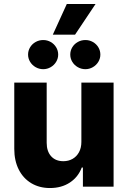

<svg xmlns="http://www.w3.org/2000/svg" viewBox="-20 -951 652 978"><path d="M394.5 -530.3H558.6V0H402.3V-97.7H396.5Q378.4 -49.3 335.9 -21.2Q293.5 6.8 234.4 6.8Q180.7 6.8 139.4 -17.8Q98.1 -42.5 75.4 -87.6Q52.7 -132.8 52.7 -192.4V-530.3H217.8V-223.6Q217.8 -180.2 240.5 -155Q263.2 -129.9 302.7 -129.9Q328.6 -129.9 349.4 -141.6Q370.1 -153.3 382.3 -175.5Q394.5 -197.8 394.5 -228.5ZM123 -672.9Q123 -692.9 133.3 -710Q143.6 -727.1 161.4 -737.1Q179.2 -747.1 200.2 -747.1Q220.7 -747.1 238.3 -737.1Q255.9 -727.1 266.1 -710Q276.4 -692.9 276.4 -672.9Q276.4 -653.3 266.1 -636.2Q255.9 -619.1 238.3 -608.9Q220.7 -598.6 200.2 -598.6Q179.2 -598.6 161.4 -608.9Q143.6 -619.1 133.3 -636.2Q123 -653.3 123 -672.9ZM337.9 -672.9Q337.9 -692.9 348.1 -710Q358.4 -727.1 376.2 -737.1Q394 -747.1 415 -747.1Q435.5 -747.1 453.1 -737.1Q470.7 -727.1 481 -710Q491.2 -692.9 491.2 -672.9Q491.2 -653.3 481 -636.2Q470.7 -619.1 453.1 -608.9Q435.5 -598.6 415 -598.6Q394 -598.6 376.2 -608.9Q358.4 -619.1 348.1 -636.2Q337.9 -653.3 337.9 -672.9ZM320.3 -930.7H466.8L362.3 -774.4H249Z"/></svg>

Font: Pretendard GOV ExtraBold
Style: Regular
Weight: 800
Designer: Base glyphs from Inter by Rasmus Andersson; Hangeul glyphs from Noto Sans CJK(Source Han Sans) by Jang Soo-young and Kan
Foundry: Kil Hyung-jin
Version: Version 1.309